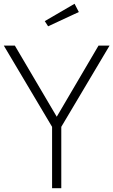

<svg xmlns="http://www.w3.org/2000/svg" viewBox="-26 -990 596 1010"><path d="M-5.9 -750H52.2L272.5 -376L492.2 -750H550.3L296.4 -322.8V0H248V-322.8ZM227.1 -851.6 209.5 -878.9 366.2 -970.2 388.7 -926.8Z"/></svg>

Font: Spartan MB Light
Style: Regular
Weight: 300
Designer: Matt Bailey, Mirko Velimirovic
Foundry: Matt Bailey
Version: Version 1.005